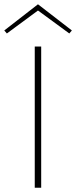

<svg xmlns="http://www.w3.org/2000/svg" viewBox="-32 -875 355 895"><path d="M303 -733 291 -719 145 -826 0 -719 -12 -733 145 -855ZM130 -658H160V0H130Z"/></svg>

Font: Ysabeau SC Extralight
Style: Regular
Weight: 200
Designer: Christian Thalmann (Catharsis Fonts)
Version: Version 0.003